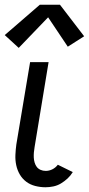

<svg xmlns="http://www.w3.org/2000/svg" viewBox="-37 -782 375 810"><path d="M155 8Q133 8 111.5 2.5Q90 -3 73.5 -15.5Q57 -28 46.5 -46Q36 -64 31.5 -85Q27 -106 28 -128.5Q29 -151 32 -173L90 -520H168L109 -162Q107 -151 106 -139.5Q105 -128 105.5 -117.5Q106 -107 109 -96.5Q112 -86 118 -78Q124 -70 134 -65.5Q144 -61 156 -61Q170 -61 183.5 -67.5Q197 -74 207 -87L270 -56Q261 -41 248 -29Q235 -17 220 -8Q205 1 188 4.5Q171 8 155 8ZM42 -580 -17 -634 131 -762H216L318 -629L249 -585L166 -709Z"/></svg>

Font: Iosevka QP
Style: Italic
Weight: 400
Italic angle: -9°
Designer: Belleve Invis
Foundry: Belleve Invis
Version: Version 20.0.0; ttfautohint (v1.8.4)